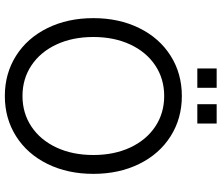

<svg xmlns="http://www.w3.org/2000/svg" viewBox="-81 -819 916 794"><g transform="rotate(90 377.0 -422.0)"><path d="M55 -350Q55 -456 96 -539.5Q137 -623 210.5 -669.5Q284 -716 377 -716Q470 -716 543.5 -669.5Q617 -623 658 -539.5Q699 -456 699 -350Q699 -244 658 -160.5Q617 -77 543.5 -30.5Q470 16 377 16Q284 16 210.5 -30.5Q137 -77 96 -160.5Q55 -244 55 -350ZM621 -350Q621 -436 590 -502.5Q559 -569 503.5 -606Q448 -643 377 -643Q306 -643 250.5 -606Q195 -569 164 -502.5Q133 -436 133 -350Q133 -264 164 -197.5Q195 -131 250.5 -94Q306 -57 377 -57Q448 -57 503.5 -94Q559 -131 590 -197.5Q621 -264 621 -350ZM411 -860H491V-780H411ZM263 -860H343V-780H263Z"/></g></svg>

Font: Uncut Sans Variable
Style: Regular
Weight: 400
Designer: Kasper Nordkvist
Foundry: UNCUT.wtf
Version: Version 1.303;Glyphs 3.1.2 (3151)